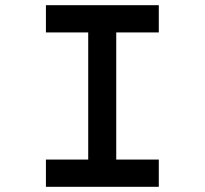

<svg xmlns="http://www.w3.org/2000/svg" viewBox="-20 -720 789 740"><path d="M592 0V-105H428V-595H592V-700H157V-595H320V-105H157V0Z"/></svg>

Font: Lexend Peta
Style: Regular
Weight: 400
Designer: Bonnie Shaver-Troup, Thomas Jockin
Foundry: Lexend
Version: Version 1.007